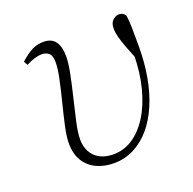

<svg xmlns="http://www.w3.org/2000/svg" viewBox="-94 -568 677 675"><g transform="rotate(-20 244.5 -230.0)"><path d="M223 13Q188 13 159.5 0Q131 -13 114 -39.5Q97 -66 97 -107Q97 -132 105.5 -170.5Q114 -209 124.5 -250.5Q135 -292 143 -329.5Q151 -367 151 -391Q151 -416 140.5 -425Q130 -434 115 -434Q102 -434 87 -429.5Q72 -425 55 -416L47 -431Q72 -453 91.5 -463Q111 -473 135 -473Q165 -473 179 -453.5Q193 -434 193 -398Q193 -373 185 -333.5Q177 -294 166.5 -251Q156 -208 147.5 -169.5Q139 -131 139 -107Q139 -65 164 -41Q189 -17 232 -17Q271 -17 304 -38.5Q337 -60 362.5 -100Q388 -140 403 -196.5Q418 -253 419 -322Q419 -335 418 -349Q417 -363 417 -379L430 -339L429 -288Q412 -330 402 -356.5Q392 -383 387.5 -400.5Q383 -418 383 -432Q383 -453 394 -463Q405 -473 417 -473Q426 -473 431.5 -469.5Q437 -466 441 -460Q444 -442 444.5 -411.5Q445 -381 445 -345Q445 -284 435.5 -230Q426 -176 407 -131.5Q388 -87 361 -55Q334 -23 299 -5Q264 13 223 13Z"/></g></svg>

Font: Source Serif 4 36pt Light
Style: Italic
Weight: 300
Italic angle: -12°
Designer: Frank Grießhammer
Foundry: Adobe Systems Incorporated
Version: Version 4.004;hotconv 1.0.116;makeotfexe 2.5.65601